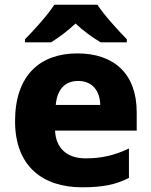

<svg xmlns="http://www.w3.org/2000/svg" viewBox="-20 -837 643 816"><path d="M394 -817H211C182 -772 123 -707 86 -670V-657H197C232 -679 266 -704 301 -737C336 -704 373 -678 408 -657H519V-670C484 -706 423 -772 394 -817ZM309 -610C150 -610 44 -517 44 -322C44 -129 163 -41 329 -41C418 -41 474 -53 528 -81V-206C467 -177 413 -164 343 -164C262 -164 217 -210 214 -282H561V-360C561 -524 464 -610 309 -610ZM312 -493C374 -493 405 -449 406 -391H217C223 -461 260 -493 312 -493Z"/></svg>

Font: Noto Sans Tamil UI ExtraBold
Style: Regular
Weight: 800
Designer: Jelle Bosma - Monotype Design Team
Foundry: Monotype Imaging Inc.
Version: Version 2.004